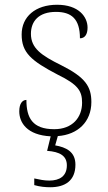

<svg xmlns="http://www.w3.org/2000/svg" viewBox="-20 -563 455 807"><path d="M191 224C253 224 297 197 297 129C297 74 257 56 212 48L223 9C307 3 364 -51 364 -134C364 -199 339 -238 237 -289C154 -330 110 -360 110 -421C110 -474 143 -513 215 -513C280 -513 316 -484 316 -402C337 -402 348 -419 348 -447C348 -492 311 -543 220 -543C129 -543 71 -493 71 -418C71 -342 110 -308 223 -249C309 -207 325 -180 325 -131C325 -70 285 -20 208 -20C116 -20 91 -68 91 -143C75 -143 61 -129 61 -95C61 -47 94 5 193 10L178 71C232 75 261 92 261 132C261 177 231 196 187 196C165 196 148 192 124 187V215C148 222 171 224 191 224Z"/></svg>

Font: Noto Serif Gurmukhi ExtraLight
Style: Regular
Weight: 200
Designer: Vaibhav Singh and the Monotype Design Team
Foundry: Monotype Imaging Inc.
Version: Version 2.004